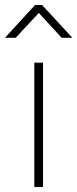

<svg xmlns="http://www.w3.org/2000/svg" viewBox="-25 -752 311 772"><path d="M113 0V-500H148V0ZM-5 -600 116 -732H144L266 -600H223L131 -700L38 -600Z"/></svg>

Font: TitilliumText22L Th
Style: Thin
Weight: 100
Designer: Campivisivi
Foundry: Campivisivi
Version: 1.000